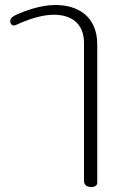

<svg xmlns="http://www.w3.org/2000/svg" viewBox="-20 -578 490 768"><path d="M345 170C361 170 369 163 369 152V-400C369 -514 290 -558 202 -558C142 -558 80 -535 43 -518C29 -511 21 -505 21 -493C21 -482 28 -476 35 -476C41 -476 50 -481 66 -488C110 -506 154 -519 196 -519C262 -519 316 -487 316 -406V145C316 161 326 170 345 170Z"/></svg>

Font: Maitree Light
Style: Regular
Weight: 300
Designer: CadsonDemak Team
Foundry: CadsonDemak
Version: Version 1.000;PS 001.000;hotconv 1.0.88;makeotf.lib2.5.64775